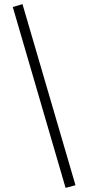

<svg xmlns="http://www.w3.org/2000/svg" viewBox="-20 -740 428 931"><path d="M42 -706 89 -720 346 158 298 171Z"/></svg>

Font: Ysabeau SC Semilight
Style: Regular
Weight: 300
Designer: Christian Thalmann (Catharsis Fonts)
Version: Version 0.003